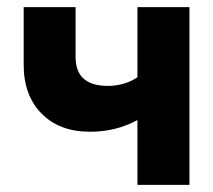

<svg xmlns="http://www.w3.org/2000/svg" viewBox="-20 -520 600 540"><path d="M192.6 -359.4V-500H46.6V-337.7Q46.6 -251.4 97.1 -200.4Q147.5 -149.5 233 -149.5Q292.9 -149.5 343.4 -171.2Q393.9 -193 421 -225.8L366.5 -303Q351.8 -292 329.5 -285.2Q307.3 -278.4 283.6 -278.4Q192.6 -278.4 192.6 -359.4ZM512.8 0V-500H366.5V0Z"/></svg>

Font: Overused Grotesk Light
Style: Regular
Weight: 300
Designer: RandomMaerks
Version: Version 0.005